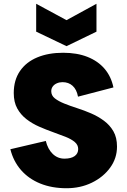

<svg xmlns="http://www.w3.org/2000/svg" viewBox="-20 -992 676 1019"><path d="M333 7Q255 7 193.5 -18Q132 -43 91.5 -89.5Q51 -136 35 -200L223 -244Q234 -200 260 -175Q286 -150 322 -150Q357 -150 376 -163.5Q395 -177 395 -201Q395 -223 376.5 -238.5Q358 -254 327.5 -266Q297 -278 260.5 -291Q224 -304 187.5 -320Q151 -336 120.5 -359.5Q90 -383 71.5 -416.5Q53 -450 53 -498Q53 -567 86 -615Q119 -663 178 -687.5Q237 -712 315 -712Q389 -712 444.5 -690Q500 -668 535 -627Q570 -586 582 -528L394 -479Q387 -517 365.5 -536.5Q344 -556 312 -556Q296 -556 282 -550Q268 -544 260 -533Q252 -522 252 -508Q252 -485 271 -470Q290 -455 321 -442.5Q352 -430 389.5 -418Q427 -406 464 -390Q501 -374 532 -351Q563 -328 582 -295Q601 -262 601 -214Q601 -152 564.5 -102Q528 -52 467.5 -22.5Q407 7 333 7ZM492 -972V-824L333 -747L172 -824V-972L333 -885Z"/></svg>

Font: Parkinsans ExtraBold
Style: Regular
Weight: 800
Designer: Red Stone, Indian Type Foundry
Foundry: Indian Type Foundry
Version: Version 1.000